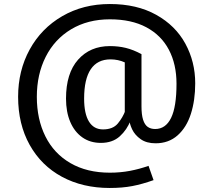

<svg xmlns="http://www.w3.org/2000/svg" viewBox="-20 -721 1060 954"><path d="M526 -701Q660 -701 756 -647.5Q852 -594 901 -504Q950 -414 950 -307Q950 -223 928.5 -155.5Q907 -88 862.5 -48.5Q818 -9 753 -9Q708 -9 679 -29.5Q650 -50 636.5 -78.5Q623 -107 621 -134L683 -193Q683 -151 691 -126Q699 -101 714 -90.5Q729 -80 751 -80Q803 -80 830 -135Q857 -190 857 -305Q857 -402 819 -474Q781 -546 707 -585.5Q633 -625 526 -625Q416 -625 333.5 -575.5Q251 -526 207 -438.5Q163 -351 163 -240Q163 -129 205.5 -43.5Q248 42 330 89.5Q412 137 526 137Q578 137 625.5 128Q673 119 718 103L743 174Q687 194 637.5 203.5Q588 213 525 213Q391 213 288 157.5Q185 102 127.5 -1Q70 -104 70 -240Q70 -370 127.5 -475Q185 -580 289 -640.5Q393 -701 526 -701ZM526 -492Q568 -492 605 -483Q642 -474 683 -452V-149L632 -110L600 -149V-411Q567 -426 529 -426Q464 -426 431 -377Q398 -328 398 -231Q398 -156 422 -117Q446 -78 492 -78Q541 -78 565.5 -107.5Q590 -137 603 -172L629 -123Q611 -76 575 -43.5Q539 -11 481 -11Q428 -11 389 -38.5Q350 -66 329 -115.5Q308 -165 308 -231Q308 -357 368 -424.5Q428 -492 526 -492Z"/></svg>

Font: Firava
Style: Regular
Weight: 400
Designer: Carrois Corporate & Edenspiekermann AG
Foundry: Greg Finn Gibson
Version: Version 5.000